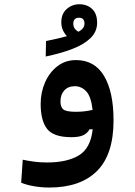

<svg xmlns="http://www.w3.org/2000/svg" viewBox="-20 -632 626 890"><path d="M208 237.3Q173.3 237.3 138.4 231.4Q103.5 225.6 78.1 214.8L85.4 108.4Q114.3 114.3 140.4 117.7Q166.5 121.1 199.2 121.1Q290 121.1 345 88.6Q399.9 56.2 409.7 -32.7H395Q385.7 -15.1 366.7 -5.6Q347.7 3.9 311 3.9Q228 3.9 198.2 -34.7Q168.5 -73.2 168.5 -149.9Q168.5 -204.1 189 -250.5Q209.5 -296.9 246.3 -325.2Q283.2 -353.5 332 -353.5Q418.5 -353.5 462.4 -280Q506.3 -206.5 506.3 -73.7Q506.3 84.5 429.4 160.9Q352.5 237.3 208 237.3ZM409.2 -122.6Q402.3 -184.6 379.9 -208.5Q357.4 -232.4 327.1 -232.4Q295.9 -232.4 278.1 -212.9Q260.3 -193.4 260.3 -162.1Q260.3 -135.3 273.9 -124.5Q287.6 -113.8 332.5 -113.8Q353.5 -113.8 371.3 -116Q389.2 -118.2 409.2 -122.6ZM191.9 -370.1 193.4 -441.9Q252.9 -453.6 290.5 -464.4Q279.3 -475.6 271.7 -491.7Q264.2 -507.8 264.2 -528.8Q264.2 -567.9 289.1 -590.1Q314 -612.3 348.1 -612.3Q383.3 -612.3 406.7 -590.8Q430.2 -569.3 430.2 -526.4Q430.2 -484.4 398.4 -454.3Q366.7 -424.3 312.7 -404.1Q258.8 -383.8 191.9 -370.1ZM343.8 -484.9Q359.9 -494.1 365.7 -503.2Q371.6 -512.2 371.6 -522.5Q371.6 -549.8 346.2 -549.8Q319.8 -549.8 319.8 -522Q319.8 -497.6 343.8 -484.9Z"/></svg>

Font: CaskaydiaCove NFP SemiBold
Style: Regular
Weight: 600
Designer: Aaron Bell
Foundry: Saja Typeworks
Version: Version 2111.001; VTT 6.35;Nerd Fonts 3.1.1